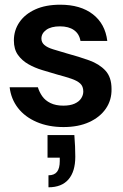

<svg xmlns="http://www.w3.org/2000/svg" viewBox="-20 -528 521 816"><path d="M250 12Q186 12 136 -9.5Q86 -31 56.5 -69Q27 -107 21 -157H141Q147 -137 159.5 -119Q172 -101 194.5 -90Q217 -79 249 -79Q278 -79 297 -87.5Q316 -96 325 -110Q334 -124 334 -139Q334 -161 321 -173Q308 -185 283 -193.5Q258 -202 224 -211Q193 -220 160 -230Q127 -240 100 -255.5Q73 -271 56 -295Q39 -319 39 -356Q39 -399 62.5 -433.5Q86 -468 130 -488Q174 -508 236 -508Q322 -508 374.5 -467.5Q427 -427 436 -354H322Q317 -384 294.5 -400Q272 -416 235 -416Q197 -416 176.5 -401Q156 -386 156 -364Q156 -348 168.5 -337Q181 -326 205.5 -318.5Q230 -311 264 -301Q316 -287 359 -271.5Q402 -256 428 -228Q454 -200 454 -150Q455 -103 430 -66.5Q405 -30 359 -9Q313 12 250 12ZM186 268V217Q211 217 222.5 202Q234 187 234 157V142H182V46H296Q298 70 299 94Q300 118 300 138Q300 201 271 234.5Q242 268 186 268Z"/></svg>

Font: DM Sans 36pt SemiBold
Style: Regular
Weight: 600
Designer: Colophon Foundry, Jonny Pinhorn
Foundry: Colophon Foundry
Version: Version 4.004;gftools[0.9.30]